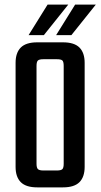

<svg xmlns="http://www.w3.org/2000/svg" viewBox="-20 -809 434 829"><path d="M222.4 -657.4 304.4 -789.2H393.7L288.3 -657.4ZM103.5 -657.4 185.5 -789.2H274.8L169.4 -657.4ZM255 -189.9V-524.2Q255 -542.3 249.4 -547.8Q243.8 -553.3 225.3 -553.3H191.5V-626.2H252.2Q300.6 -626.2 323.1 -603.7Q345.5 -581.1 345.5 -537.7V-189.9ZM255 -102V-232.2H345.5V-88.5Q345.5 -45.1 323.1 -22.5Q300.6 0 252.2 0H186V-72.9H225.3Q243.8 -72.9 249.4 -78.8Q255 -84.7 255 -102ZM137.7 -524.2V-189.1H47.3V-537.7Q47.3 -581.1 69.7 -603.7Q92.2 -626.2 140.6 -626.2H201.3V-553.3H167.5Q149.7 -553.3 143.7 -547.8Q137.7 -542.3 137.7 -524.2ZM137.7 -238.5V-102Q137.7 -84.7 143.7 -78.8Q149.7 -72.9 167.5 -72.9H198.9V0H140.6Q92.2 0 69.7 -22.5Q47.3 -45.1 47.3 -88.5V-238.5Z"/></svg>

Font: Teko Variable Light
Style: Regular
Weight: 300
Designer: Manushi Parikh, Jonny Pinhorn
Foundry: Indian Type Foundry
Version: Version 3.000